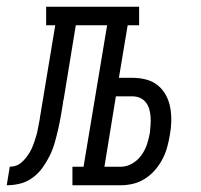

<svg xmlns="http://www.w3.org/2000/svg" viewBox="-76 -550 596 570"><path d="M-56 0 -47 -55Q-38 -55 -29 -58Q-20 -61 -12.5 -67.5Q-5 -74 1 -81.5Q7 -89 12 -97.5Q17 -106 20.5 -114.5Q24 -123 27 -132Q30 -141 32.5 -150Q35 -159 36.5 -168Q38 -177 40 -186Q42 -195 43 -204Q44 -208 44.5 -212.5Q45 -217 46 -221V-222Q48 -233 49.5 -243Q51 -253 53 -264L88 -475H61V-530H337V-475H303L277 -319H317Q338 -319 357.5 -314Q377 -309 392 -297Q407 -285 416.5 -267.5Q426 -250 429.5 -230Q433 -210 432.5 -189.5Q432 -169 428 -148Q425 -130 420 -112Q415 -94 406 -77Q397 -60 384 -45Q371 -30 354.5 -19.5Q338 -9 319.5 -4.5Q301 0 283 0H139V-55H172L242 -475H149L113 -255Q112 -252 111.5 -249.5Q111 -247 111 -244Q108 -225 104.5 -205Q101 -185 96.5 -165.5Q92 -146 86.5 -126.5Q81 -107 72 -88.5Q63 -70 50.5 -52.5Q38 -35 21 -22.5Q4 -10 -16 -5Q-36 0 -56 0ZM283 -55Q300 -55 316.5 -64.5Q333 -74 344 -89.5Q355 -105 360.5 -122Q366 -139 369 -156Q370 -168 371 -180Q372 -192 371 -204Q370 -216 367 -226.5Q364 -237 357 -246Q350 -255 339.5 -259.5Q329 -264 317 -264H268L234 -55Z"/></svg>

Font: Iosevka Curly Slab LtObl
Style: Regular
Weight: 300
Italic angle: -9°
Monospace: yes
Designer: Belleve Invis
Foundry: Belleve Invis
Version: Version 11.0.0; ttfautohint (v1.8.3)